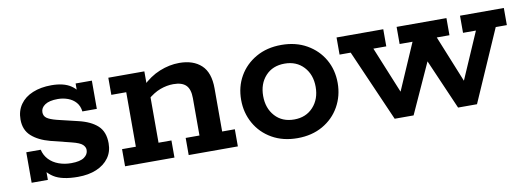

<svg xmlns="http://www.w3.org/2000/svg" viewBox="-43 -625 2332 850"><g transform="rotate(-10 1123.5 -200.0)"><path d="M253 10Q181 10 144.5 -13.5Q108 -37 95 -76L119 -83V0H46V-137H111Q117 -111 134.5 -92.5Q152 -74 178 -64.5Q204 -55 234 -55Q274 -55 292.5 -68Q311 -81 311 -101Q311 -114 299.5 -125Q288 -136 252 -145L160 -168Q107 -182 76.5 -209.5Q46 -237 46 -284Q46 -323 66 -351.5Q86 -380 122.5 -395Q159 -410 206 -410Q262 -410 294 -388.5Q326 -367 337 -331L314 -330V-399H387V-272H322Q319 -297 305 -313Q291 -329 269.5 -337Q248 -345 224 -345Q186 -345 166.5 -332Q147 -319 147 -299Q147 -282 160 -272.5Q173 -263 204 -255L296 -233Q352 -220 382 -192.5Q412 -165 412 -113Q412 -75 392 -47.5Q372 -20 336.5 -5Q301 10 253 10Z M466 0V-77H528V-322H461V-399H623V-338L610 -335Q648 -373 692.5 -391Q737 -409 781 -409Q844 -409 880 -375.5Q916 -342 916 -271V-77H973V0H752V-77H814V-245Q814 -285 796 -303Q778 -321 739 -321Q710 -321 680 -310Q650 -299 618 -271L630 -303V-77H688V0Z M1240 10Q1175 10 1126 -18Q1077 -46 1050 -94Q1023 -142 1023 -200Q1023 -259 1050 -306Q1077 -353 1126 -381Q1175 -409 1240 -409Q1305 -409 1354 -381Q1403 -353 1430 -306Q1457 -259 1457 -200Q1457 -142 1430 -94Q1403 -46 1354 -18Q1305 10 1240 10ZM1240 -74Q1293 -74 1325.5 -109.5Q1358 -145 1358 -200Q1358 -255 1325.5 -290Q1293 -325 1240 -325Q1186 -325 1154 -290Q1122 -255 1122 -200Q1122 -145 1154 -109.5Q1186 -74 1240 -74Z M1678 0 1537 -322H1487V-399H1697V-322H1639L1739 -78H1709L1815 -322H1757V-399H1981V-322H1924L2023 -78H1994L2100 -322H2042V-399H2239V-322H2189L2048 0H1963L1853 -253H1878L1763 0Z"/></g></svg>

Font: Rokkitt SemiBold SemiBold
Style: Regular
Weight: 600
Version: Version 3.103